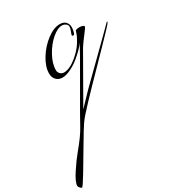

<svg xmlns="http://www.w3.org/2000/svg" viewBox="-573 -656 1714 1873"><g transform="rotate(-30 284.0 281.0)"><path d="M800 -248Q804 -254 808 -254Q812 -254 812 -251Q812 -247 802 -233.5Q792 -220 748.5 -174.5Q705 -129 657.5 -80Q610 -31 514.5 67Q419 165 367 218Q314 272 258 332Q157 438 123.5 486.5Q90 535 10 671Q-70 807 -136 916.5Q-202 1026 -211.5 1026Q-221 1026 -232.5 1011.5Q-244 997 -244 988Q-244 946 -184 855Q-124 764 -74 704Q27 583 66.5 509Q106 435 271.5 150Q437 -135 476 -210Q443 -160 354 -86Q310 -50 257 -24Q204 2 161.5 2Q119 2 92.5 -25.5Q66 -53 66 -98Q66 -173 119 -259.5Q172 -346 250 -405Q328 -464 396 -464Q440 -464 462 -440Q484 -416 484 -381.5Q484 -347 472 -314Q468 -302 456 -302Q444 -302 444 -312Q444 -318 456 -347Q468 -376 468 -395.5Q468 -415 449 -428.5Q430 -442 406 -442Q359 -442 296.5 -389Q234 -336 187 -252Q140 -168 140 -92Q140 -69 157 -51.5Q174 -34 200 -34Q264 -34 348.5 -104Q433 -174 480 -272Q487 -286 494.5 -309.5Q502 -333 504 -334Q520 -342 544.5 -342Q569 -342 583.5 -336Q598 -330 598 -321.5Q598 -313 576 -285Q496 -181 474 -142L180 372Q269 277 322 223.5Q375 170 710 -158Z"/></g></svg>

Font: Miama
Style: Regular
Weight: 400
Italic angle: 16.5°
Designer: Linus Romer
Foundry: Linus Romer
Version: 0.32